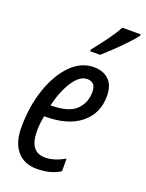

<svg xmlns="http://www.w3.org/2000/svg" viewBox="-147 -844 705 927"><g transform="rotate(20 205.5 -381.0)"><path d="M260 -612Q279 -628 309 -656.5Q339 -685 367.5 -715Q396 -745 410 -764L411 -772H317Q299 -739 271 -700.5Q243 -662 210 -621L209 -612ZM280 -21V-86Q226 -55 180 -55Q100 -55 100 -162Q100 -201 108 -241H115Q230 -241 295 -293.5Q360 -346 360 -436Q360 -490 331.5 -518Q303 -546 254 -546Q188 -546 136 -493Q84 -440 53.5 -350.5Q23 -261 23 -153Q23 -75 59.5 -32.5Q96 10 160 10Q231 10 280 -21ZM243 -481Q287 -481 287 -431Q287 -373 248.5 -337Q210 -301 122 -301H119Q138 -380 171.5 -430.5Q205 -481 243 -481Z"/></g></svg>

Font: Noto Sans Display Condensed
Style: Italic
Weight: 400
Width: 3
Designer: Monotype Design team
Foundry: Monotype Imaging Inc.
Version: 1.000